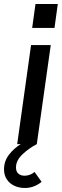

<svg xmlns="http://www.w3.org/2000/svg" viewBox="-53 -717 308 955"><path d="M101.5 -493H199.5L130 0Q92 19.5 59.2 50.2Q26.5 81 26.5 116Q26.5 136.5 38.5 146.8Q50.5 157 69 157Q96 157 119 138.5L154 187.5Q116 218 71 218Q41.5 218 17.8 206.8Q-6 195.5 -19.5 174.5Q-33 153.5 -33 125.5Q-33 84.5 -8.5 52.8Q16 21 50 0H32.5ZM123.5 -697H234.5L218 -578H107Z"/></svg>

Font: HK Grotesk Medium
Style: Italic
Weight: 500
Italic angle: -8°
Designer: Alfredo Marco Pradil
Foundry: Hanken Design Co.
Version: Version 3.004